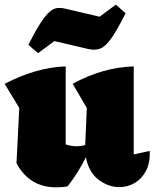

<svg xmlns="http://www.w3.org/2000/svg" viewBox="-29 -795 665 827"><path d="M42 -92 54 -330 -9 -434Q128 -505 254 -509V-173Q277 -165 302 -165Q319 -165 338 -170L345 -330L284 -434Q413 -505 547 -509V-130L616 -145Q618 -93 599.5 -58.5Q581 -24 550.5 -6.5Q520 11 485 11Q438 11 395.5 -21Q353 -53 341 -118Q307 -49 262 8Q249 10 237 11Q225 12 213 12Q98 12 42 -92ZM135 -566 93 -602Q124 -663 146 -696.5Q168 -730 185 -744.5Q202 -759 218.5 -760.5Q235 -762 255 -757L400 -723L470 -775L512 -738Q476 -666 451 -630.5Q426 -595 403.5 -586Q381 -577 351 -584L205 -618Z"/></svg>

Font: Piazzolla Black
Style: Regular
Weight: 900
Designer: Juan Pablo del Peral
Foundry: Huerta Tipografica
Version: Version 1.330